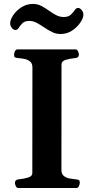

<svg xmlns="http://www.w3.org/2000/svg" viewBox="-20 -940 469 960"><path d="M71.3 0Q63 0 58.8 -9.8Q54.7 -19.5 54.7 -24.9Q54.7 -41 70.8 -43Q94.2 -44.9 117.9 -51.5Q141.6 -58.1 141.6 -74.2L142.1 -602.5Q142.1 -623.5 129.6 -633.1Q117.2 -642.6 100.1 -645.8Q83 -648.9 67.9 -649.9Q57.6 -650.9 54 -654.1Q50.3 -657.2 50.3 -668Q50.3 -673.3 54.4 -683.1Q58.6 -692.9 66.9 -692.9H357.9Q366.2 -692.9 370.4 -683.1Q374.5 -673.3 374.5 -668Q374.5 -651.9 358.4 -649.9Q333.5 -647.9 310.5 -641.4Q287.6 -634.8 287.6 -618.7L287.1 -90.3Q287.1 -69.3 299.6 -59.8Q312 -50.3 329.3 -47.4Q346.7 -44.4 361.3 -43Q371.6 -42 375.2 -39.1Q378.9 -36.1 378.9 -24.9Q378.9 -19.5 374.8 -9.8Q370.6 0 362.3 0ZM283.2 -770Q260.3 -770 240 -780Q219.7 -790 200.9 -803Q182.1 -815.9 163.8 -825.7Q145.5 -835.4 126.5 -835.4Q104 -835.4 92.5 -824Q81.1 -812.5 74 -801.3Q66.9 -790 56.6 -790Q47.9 -790 39.3 -800.5Q30.8 -811 30.8 -823.2Q30.8 -840.3 45.4 -863Q60.1 -885.7 86.2 -903.1Q112.3 -920.4 145 -920.4Q167.5 -920.4 186.5 -910.4Q205.6 -900.4 223.6 -887.5Q241.7 -874.5 260 -864.7Q278.3 -855 298.8 -855Q321.8 -855 333.7 -866.2Q345.7 -877.4 353.3 -888.9Q360.8 -900.4 370.6 -900.4Q379.4 -900.4 388.2 -889.9Q397 -879.4 397 -867.2Q397 -850.1 381.6 -827.1Q366.2 -804.2 340.6 -787.1Q314.9 -770 283.2 -770Z"/></svg>

Font: Gelasio SemiBold
Style: Regular
Weight: 600
Designer: Eben Sorkin
Foundry: Eben Sorkin
Version: Version 1.008